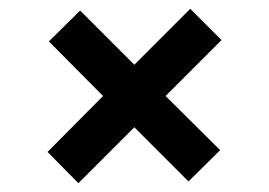

<svg xmlns="http://www.w3.org/2000/svg" viewBox="-20 -508 611 436"><path d="M158 -92 88 -163 214 -290 91 -414 162 -484 285 -361 412 -488 483 -417 356 -290 480 -167 408 -96 285 -219Z"/></svg>

Font: DM Sans 18pt SemiBold
Style: Regular
Weight: 600
Designer: Colophon Foundry, Jonny Pinhorn
Foundry: Colophon Foundry
Version: Version 4.004;gftools[0.9.30]